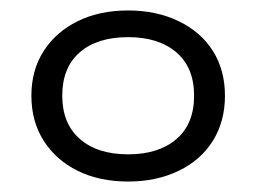

<svg xmlns="http://www.w3.org/2000/svg" viewBox="-20 -733 490 367"><path d="M225 -386Q170 -386 128.5 -406.5Q87 -427 63.5 -464Q40 -501 40 -550Q40 -599 63.5 -635.5Q87 -672 128.5 -692.5Q170 -713 225 -713Q279 -713 321.5 -692.5Q364 -672 387 -635.5Q410 -599 410 -550Q410 -501 387 -464Q364 -427 321.5 -406.5Q279 -386 225 -386ZM225 -438Q283 -438 317 -467Q351 -496 351 -550Q351 -604 317 -633Q283 -662 225 -662Q166 -662 132.5 -633Q99 -604 99 -550Q99 -497 132.5 -467.5Q166 -438 225 -438Z"/></svg>

Font: Nunito Sans 7pt Expanded Light
Style: Regular
Weight: 300
Width: 7
Designer: Vernon Adams
Foundry: Vernon Adams
Version: Version 3.101;gftools[0.9.27]